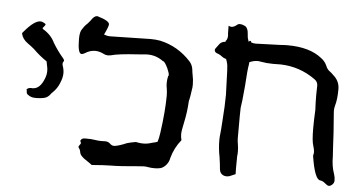

<svg xmlns="http://www.w3.org/2000/svg" viewBox="-49 -794 1678 885"><g transform="rotate(5 789.5 -351.5)"><path d="M122.6 -283.7Q108.4 -283.7 101.1 -285.6Q90.3 -288.6 81.1 -295.9Q75.2 -300.8 75.2 -309.1V-311Q75.2 -314.9 73.2 -319.3Q80.6 -327.6 93.3 -327.6L100.1 -327.1Q135.3 -327.1 154.3 -377.9Q161.1 -395 161.1 -413.1Q161.1 -426.3 157.2 -440.4Q156.2 -444.8 155.3 -450.7L154.3 -456.1Q120.1 -479 91.3 -507.8Q76.2 -520.5 60.1 -531.7Q36.1 -548.8 30.3 -574.2Q30.3 -577.6 38.1 -585.4Q82 -637.2 109.9 -637.2Q119.1 -637.2 130.4 -629.9Q134.8 -627.9 134.8 -624.5Q134.8 -622.1 126 -611.8L122.1 -607.4Q123.5 -606 124.3 -604.2Q125 -602.5 126.5 -602.1Q163.6 -579.6 180.2 -544.4Q200.7 -509.8 227.5 -478.5Q233.9 -471.7 233.9 -466.3Q233.9 -463.4 229.5 -458Q228.5 -455.6 228.5 -451.7Q228.5 -446.8 229.5 -444.3Q236.3 -426.3 236.3 -408.2Q236.3 -387.7 225.1 -361.8Q215.3 -336.4 193.8 -315.9Q190.4 -313.5 187.5 -309.1Q174.8 -291 157.2 -287.4Q139.6 -283.7 122.6 -283.7Z M402.8 1.5 393.1 -5.9Q379.4 -14.6 366.7 -23.9Q359.4 -29.3 352.8 -36.6Q346.2 -43.9 344.7 -54.2Q343.3 -64.5 336.4 -72.3Q335 -74.2 335 -76.2Q335 -80.1 339.8 -85.7Q344.7 -91.3 344.7 -94.7Q344.7 -97.2 343 -99.1Q341.3 -101.1 341.3 -106.4Q346.2 -117.7 361.8 -117.7Q393.6 -117.7 407.5 -115Q421.4 -112.3 438 -112.3L455.6 -112.8Q469.2 -112.8 478.3 -104Q487.3 -95.2 497.1 -95.2Q510.3 -95.2 540 -106.4Q553.7 -113.3 573.5 -117.4Q593.3 -121.6 595.7 -121.6Q600.6 -121.6 605.5 -120.1Q618.7 -117.7 631.3 -117.7Q650.4 -117.7 668.9 -124Q674.8 -126 681.6 -127.2Q688.5 -128.4 696.3 -131.8Q701.7 -148.4 705.6 -176.3Q719.2 -274.4 719.7 -346.2Q719.7 -362.3 717.3 -377.9Q714.4 -391.1 714.4 -404.3Q714.4 -420.9 718.3 -437.5Q720.7 -438 720.7 -442.4Q720.7 -451.7 711.4 -472.7Q696.8 -504.4 687.5 -504.4Q655.3 -528.3 615.7 -528.3Q605.5 -528.3 594.5 -526.9Q583.5 -525.4 569.3 -524.9Q479.5 -519.5 446.8 -509.8Q440.4 -508.3 434.6 -508.3Q422.4 -508.3 411.1 -514.6Q391.6 -523.9 373 -523.9Q349.6 -523.9 326.7 -509.3Q317.9 -503.9 312 -503.9Q293.9 -503.9 293.9 -572.8Q293.9 -606.4 304.7 -619.1Q314 -633.3 318.4 -637.7Q328.6 -646.5 340.3 -661.6Q354.5 -684.1 368.2 -684.1L371.1 -683.6Q425.8 -667.5 425.8 -650.9Q425.8 -640.6 407.2 -602.5Q421.9 -596.7 436 -596.7L623.5 -600.6Q646 -600.6 668 -596.7Q751.5 -578.1 810.1 -513.7Q823.7 -499 826.7 -476.6Q827.6 -465.3 830.1 -453.1Q835 -431.2 835 -408.7L834.5 -395.5Q827.1 -343.3 825.2 -338.1Q823.2 -333 823.2 -329.1Q820.8 -280.8 810.5 -232.9Q801.3 -191.9 801.3 -175.8Q801.3 -162.1 805.2 -148.4Q773.9 -109.9 761.2 -62.5Q757.8 -42 743.7 -27.1Q729.5 -12.2 714.4 -10.7Q703.6 -8.8 692.9 -8.8Q676.3 -8.8 663.1 -11.2Q653.8 -13.2 644.5 -13.2Q636.7 -13.2 620.6 -11.7Q533.7 -3.4 489.3 -3.4Q464.4 -3.4 402.8 1.5Z M1500.5 2Q1494.1 2 1487.3 -3.9L1479 -10.3Q1470.2 -18.1 1458 -19.5Q1432.6 -22.5 1416 -128.4V-131.3Q1418.5 -139.6 1418.5 -147Q1418.5 -157.7 1412.6 -176.3Q1405.3 -196.8 1405.3 -257.3Q1405.3 -292.5 1407.7 -340.8Q1405.8 -376.5 1405.8 -412.6L1406.7 -453.6Q1406.7 -471.7 1390.6 -482.4Q1318.8 -533.7 1230.5 -536.1L1195.3 -535.6Q1165.5 -535.6 1136.2 -541Q1129.9 -542.5 1123 -542.5Q1105 -542.5 1085.4 -533.7L1084.5 -522.9Q1079.6 -497.6 1075.2 -422.4Q1067.9 -339.8 1064 -320.8Q1063 -315.4 1063 -182.1Q1063 -167 1065.9 -152.3Q1068.8 -135.7 1068.8 -119.1Q1068.8 -102.1 1067.4 -98.6Q1066.9 -79.6 1066.9 -40Q1067.4 -27.3 1067.4 -14.2L1041 -2.9Q1033.7 -0.5 1026.4 -0.5Q1017.6 -0.5 1009.8 -4.4Q995.6 -12.2 993.7 -29.8Q991.2 -58.6 986.8 -86.4Q979 -125 979 -163.6Q979 -179.2 981 -193.8Q982.9 -208.5 985.4 -250Q991.2 -326.2 991.2 -375Q991.2 -391.6 987.3 -486.8Q986.3 -493.2 986.3 -499.5Q986.3 -517.1 977.5 -539.1Q964.8 -542.5 957.5 -548.8Q950.2 -555.2 939.5 -559.6Q921.9 -564 921.9 -576.2Q921.9 -581.5 931.6 -592.8L939.9 -604Q949.7 -617.7 969.7 -617.7Q967.3 -619.1 967.3 -620.6Q967.3 -622.1 971.2 -625Q977.1 -633.3 977.1 -647.9Q977.1 -652.3 976.1 -656.7Q975.6 -672.9 975.6 -692.9Q982.9 -689 989.3 -689Q1001.5 -689 1017.1 -702.6Q1022 -705.1 1026.4 -705.1Q1037.6 -705.1 1046.9 -700.2Q1065.9 -694.3 1067.4 -657.2Q1067.4 -646 1071.8 -634.8Q1073.2 -631.3 1074 -628.9Q1074.7 -626.5 1075.2 -626.5Q1075.7 -626.5 1075.7 -627.9Q1076.7 -631.8 1079.6 -631.8L1081.1 -632.3Q1085 -632.3 1086.9 -625Q1095.7 -622.1 1106.4 -621.6L1221.2 -625.5Q1238.3 -627 1254.9 -627Q1357.4 -627 1413.6 -581.5Q1431.2 -568.8 1440.4 -548.3Q1446.3 -531.7 1460.9 -522Q1468.8 -516.1 1476.1 -508.3Q1505.4 -483.4 1505.4 -445.8Q1505.4 -397.5 1496.1 -367.2Q1493.2 -356 1493.2 -344.7Q1493.2 -337.9 1494.1 -330.1Q1502 -234.4 1503.9 -181.2Q1504.9 -157.7 1506.8 -134.3Q1506.8 -88.9 1519.5 -54.2Q1524.4 -39.6 1524.4 -24.9Q1524.4 -12.7 1514.6 -4.4Q1507.8 2 1500.5 2Z"/></g></svg>

Font: Kurland
Style: Regular
Weight: 400
Designer: GGBot
Version: 0.22